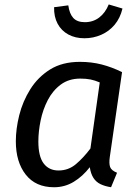

<svg xmlns="http://www.w3.org/2000/svg" viewBox="-20 -811 609 844"><path d="M331 -539.1Q382 -539.1 426.7 -527.6Q471.4 -516.1 516.5 -494L462.6 -120.5Q458.6 -92.5 464 -77Q469.5 -61.6 494.5 -51.6L468.2 12Q442.1 8.1 422 -1.4Q402 -11 390.4 -29.5Q378.8 -48 374.7 -76Q343.8 -36 304.3 -11.9Q264.8 12.1 217.7 12.1Q136.7 12.1 93.1 -43.5Q49.6 -99 49.6 -190.1Q49.6 -244.1 64.6 -304.6Q79.7 -365.2 113.2 -418.7Q146.7 -472.2 200.3 -505.7Q253.9 -539.1 331 -539.1ZM332.9 -465.5Q283.1 -465.5 247.7 -439.6Q212.3 -413.6 190.4 -371.7Q168.5 -329.8 158.6 -281.4Q148.6 -233 148.6 -189.1Q148.6 -123.3 172 -92.4Q195.4 -61.6 237.2 -61.6Q280.9 -61.6 313.8 -89.5Q346.7 -117.3 377.5 -158.2L418.5 -448.6Q397.6 -457.6 378.2 -461.6Q358.8 -465.5 332.9 -465.5ZM351 -642.8Q310.8 -642.8 280.3 -659.4Q249.7 -676.1 233.3 -706.7Q216.8 -737.3 217.8 -779.4L280.2 -787.5Q285.2 -750.5 302.2 -732Q319.2 -713.5 353.1 -713.5Q389.1 -713.5 416.1 -734Q443 -754.5 458 -791.5L518.4 -773.5Q508.4 -731.4 483.9 -702.2Q459.4 -673.1 424.8 -658Q390.2 -642.8 351 -642.8Z"/></svg>

Font: Fira Sans Variable
Style: Italic
Weight: 397
Italic angle: -8°
Designer: Carrois Corporate & Edenspiekermann AG
Foundry: Carrois Corporate GbR & Edenspiekermann AG
Version: Version 4.202